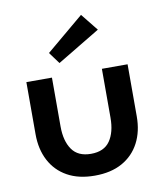

<svg xmlns="http://www.w3.org/2000/svg" viewBox="-76 -705 675 780"><g transform="rotate(-10 261.5 -314.5)"><path d="M150 -209Q150 -149 174.8 -113.5Q199.5 -78 253 -78Q307 -78 331.5 -113.5Q356 -149 356 -209V-410.5H462V-195.5Q462 -133.5 437.5 -86.8Q413 -40 366.5 -14Q320 12 253 12Q186.5 12 140 -14Q93.5 -40 69 -86.8Q44.5 -133.5 44.5 -195.5V-410.5H150ZM190.5 -463.5 155.5 -511 310.5 -641 367.5 -570Z"/></g></svg>

Font: League Spartan Thin Medium
Style: Regular
Weight: 500
Version: Version 2.002